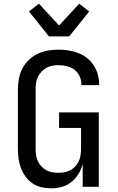

<svg xmlns="http://www.w3.org/2000/svg" viewBox="-20 -1012 640 1040"><path d="M257 8Q231 8 204.5 2Q178 -4 156 -19Q134 -34 118.5 -55.5Q103 -77 93.5 -102Q84 -127 80.5 -153.5Q77 -180 77 -206V-529Q77 -558 82.5 -587Q88 -616 101.5 -641.5Q115 -667 136.5 -687.5Q158 -708 184 -720.5Q210 -733 239 -738Q268 -743 297 -743Q324 -743 351 -739Q378 -735 403.5 -725Q429 -715 450.5 -698.5Q472 -682 487 -659Q502 -636 509.5 -609.5Q517 -583 517 -556V-551H421V-554Q421 -577 411.5 -598.5Q402 -620 383.5 -634Q365 -648 342.5 -653.5Q320 -659 297 -659Q280 -659 263 -656Q246 -653 231 -644.5Q216 -636 204.5 -623.5Q193 -611 185.5 -595.5Q178 -580 175.5 -563Q173 -546 173 -529V-206Q173 -189 175.5 -172Q178 -155 185 -139.5Q192 -124 203.5 -111.5Q215 -99 230 -90.5Q245 -82 262 -79Q279 -76 296 -76Q313 -76 330 -79Q347 -82 362 -90.5Q377 -99 388.5 -111.5Q400 -124 407 -139.5Q414 -155 416.5 -172Q419 -189 419 -206V-319H300V-403H515V0H428V-125Q421 -96 405.5 -70.5Q390 -45 367 -26.5Q344 -8 315.5 0Q287 8 257 8ZM245 -815 137 -950 191 -992 300 -874 409 -992 463 -950 355 -815Z"/></svg>

Font: Iosevka Medium Extended
Style: Regular
Weight: 500
Width: 7
Monospace: yes
Designer: Belleve Invis
Foundry: Belleve Invis
Version: Version 32.5.0; ttfautohint (v1.8.4)